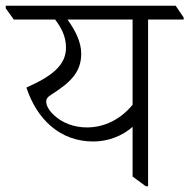

<svg xmlns="http://www.w3.org/2000/svg" viewBox="-53 -643 660 669"><path d="M272 -150C325 -150 374 -170 409 -201V-28L455 6H463V-575H587V-582L559 -623H-33V-614L-5 -575H139C160 -547 177 -517 177 -477C177 -417 130 -378 39 -338C76 -226 157 -150 272 -150ZM136 -241C118 -257 108 -275 108 -289C108 -299 114 -306 124 -312C191 -355 230 -390 230 -456C230 -497 209 -538 182 -575H409V-278C368 -228 312 -199 250 -199C204 -199 164 -215 136 -241Z"/></svg>

Font: Noto Serif Devanagari Light
Style: Regular
Weight: 300
Designer: Universal Thirst, Indian Type Foundry and the Monotype Design Team
Foundry: Monotype Imaging Inc.
Version: Version 2.004